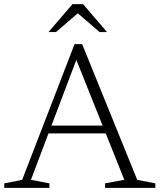

<svg xmlns="http://www.w3.org/2000/svg" viewBox="-20 -902 766 922"><path d="M195.5 -261.5V-299H513.5V-261.5ZM639 -38.5 726 -21.5V0H484.5V-21.5L577 -38.5L336.5 -639.5H356L128.5 -38.5L217.5 -21.5V0H0.5V-21.5L86.5 -38.5L338 -690H374.5ZM345 -845.5H362.5L248.5 -748H213L328 -882H379L494 -748H458.5Z"/></svg>

Font: Newsreader 14pt Light
Style: Regular
Weight: 300
Designer: Hugues Gentile
Foundry: Production Type
Version: Version 1.003